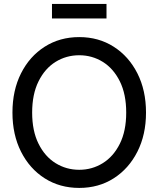

<svg xmlns="http://www.w3.org/2000/svg" viewBox="-20 -924 789 956"><path d="M374.5 11.7Q277.8 11.7 202.6 -36.1Q127.4 -84 84.7 -168.7Q42 -253.4 42 -363.3Q42 -474.1 84.7 -558.8Q127.4 -643.6 202.6 -691.4Q277.8 -739.3 374.5 -739.3Q471.2 -739.3 546.1 -691.4Q621.1 -643.6 664.1 -558.8Q707 -474.1 707 -363.3Q707 -253.4 664.1 -168.7Q621.1 -84 546.1 -36.1Q471.2 11.7 374.5 11.7ZM374.5 -78.6Q438.5 -78.6 491.7 -111.6Q544.9 -144.5 576.7 -208.3Q608.4 -272 608.4 -363.3Q608.4 -455.1 576.7 -519Q544.9 -583 491.7 -616Q438.5 -648.9 374.5 -648.9Q310.1 -648.9 256.8 -616Q203.6 -583 171.9 -519Q140.1 -455.1 140.1 -363.3Q140.1 -272 171.9 -208.3Q203.6 -144.5 256.8 -111.6Q310.1 -78.6 374.5 -78.6ZM510.3 -904.3V-832H238.8V-904.3Z"/></svg>

Font: Inter Cardless Display
Style: Regular
Weight: 400
Designer: Rasmus Andersson
Foundry: rsms
Version: Version 4.001;git-9221beed3